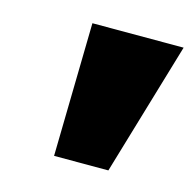

<svg xmlns="http://www.w3.org/2000/svg" viewBox="-59 -765 433 427"><g transform="rotate(15 157.5 -551.5)"><path d="M99 -398 105 -705H315L224 -398Z"/></g></svg>

Font: Nunito Sans 8pt Black
Style: Italic
Weight: 900
Italic angle: -9°
Version: Version 3.101;gftools[0.9.27]